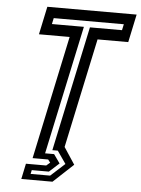

<svg xmlns="http://www.w3.org/2000/svg" viewBox="-59 -746 709 966"><g transform="rotate(5 296.0 -263.0)"><path d="M85.5 174.5 102 96H204.5L223 80L211.5 65H133L265.5 -558.5H110.5L140.5 -700H591.5L561.5 -558.5H406.5L288.5 -5L344.5 80L243 174.5ZM130 145H228.5L300 80L256 16.5H228.5L363 -615.5H525L531.5 -646H177.5L171 -615.5H332.5L193.5 35.5H239L270.5 80L220.5 125.5H134Z"/></g></svg>

Font: Tourney Thin SemiBold
Style: Italic
Weight: 600
Italic angle: -12°
Version: Version 1.015